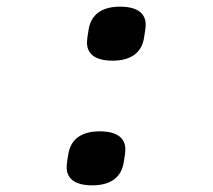

<svg xmlns="http://www.w3.org/2000/svg" viewBox="-20 -546 640 576"><path d="M257 10C313 10 344 -15 351 -58C354 -77 356 -87 356 -98C356 -129 335 -152 279 -152C223 -152 192 -127 185 -84C182 -65 180 -55 180 -44C180 -13 201 10 257 10ZM318 -364C374 -364 405 -389 412 -432C415 -451 417 -461 417 -472C417 -503 396 -526 340 -526C284 -526 253 -501 246 -458C243 -439 241 -429 241 -418C241 -387 262 -364 318 -364Z"/></svg>

Font: IBM Mono Medium
Style: Italic
Weight: 500
Italic angle: -9°
Monospace: yes
Designer: Mike Abbink, Paul van der Laan, Pieter van Rosmalen
Foundry: Bold Monday
Version: Version 2.3